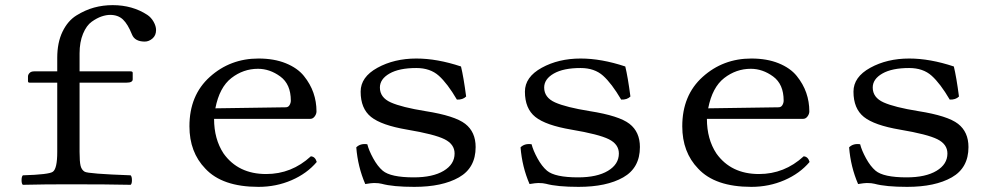

<svg xmlns="http://www.w3.org/2000/svg" viewBox="-20 -718 3880 748"><path d="M290 -126Q290 -88 294 -72Q298 -56 310 -49Q323 -41 489 -35Q494 -30 494 -16Q494 -2 489 2Q403 0 247 0Q153 0 69 2Q64 -2 64 -16Q64 -30 69 -35Q172 -38 186 -49Q203 -61 203 -126V-396H95Q89 -396 89 -402V-420Q89 -427 95 -433.5Q101 -440 113 -440H203V-493Q203 -552 223.5 -594.5Q244 -637 278 -658Q312 -679 346.5 -688.5Q381 -698 419 -698Q496 -698 554 -660Q569 -650 578.5 -633Q588 -616 588 -601Q588 -580 574 -568Q560 -556 544 -556Q505 -556 494 -584Q478 -624 459 -642Q440 -660 409 -660Q394 -660 376 -654Q358 -648 337.5 -633.5Q317 -619 303.5 -586.5Q290 -554 290 -510V-440H489Q497 -440 497 -434V-409Q497 -396 473 -396H290Z M819 -296 1093 -300Q1103 -300 1108 -308.5Q1113 -317 1113 -326Q1113 -390 1072 -420Q1031 -450 985 -450Q928 -450 881.5 -414Q835 -378 819 -296ZM1191 -109Q1208 -108 1214 -87Q1176 -42 1116 -16Q1056 10 987 10Q846 10 780 -61Q718 -125 718 -226Q718 -347 797.5 -418.5Q877 -490 987 -490Q1048 -490 1093.5 -471.5Q1139 -453 1164 -422Q1189 -391 1201 -356.5Q1213 -322 1213 -284Q1213 -274 1206 -264.5Q1199 -255 1189 -255H814Q814 -176 851 -120Q908 -40 1017 -40Q1116 -40 1191 -109Z M1368 -144Q1384 -160 1411 -156Q1417 -132 1434 -101Q1451 -70 1471 -53Q1502 -27 1592 -27Q1666 -27 1708.5 -52.5Q1751 -78 1751 -120Q1751 -156 1712 -175.5Q1673 -195 1566 -213Q1466 -230 1425.5 -262.5Q1385 -295 1385 -361Q1385 -418 1450.5 -454Q1516 -490 1602 -490Q1683 -490 1776 -459Q1786 -418 1796 -342Q1783 -329 1760 -330Q1723 -393 1689.5 -423Q1656 -453 1602 -453Q1535 -453 1497.5 -431.5Q1460 -410 1460 -377Q1460 -338 1502.5 -319Q1545 -300 1638 -285Q1752 -267 1792.5 -235.5Q1833 -204 1833 -145Q1833 -64 1768 -27Q1703 10 1594 10Q1511 10 1467 -2Q1456 -5 1437 -5Q1427 -5 1403 -1Q1374 -68 1368 -144Z M2008 -144Q2024 -160 2051 -156Q2057 -132 2074 -101Q2091 -70 2111 -53Q2142 -27 2232 -27Q2306 -27 2348.5 -52.5Q2391 -78 2391 -120Q2391 -156 2352 -175.5Q2313 -195 2206 -213Q2106 -230 2065.5 -262.5Q2025 -295 2025 -361Q2025 -418 2090.5 -454Q2156 -490 2242 -490Q2323 -490 2416 -459Q2426 -418 2436 -342Q2423 -329 2400 -330Q2363 -393 2329.5 -423Q2296 -453 2242 -453Q2175 -453 2137.5 -431.5Q2100 -410 2100 -377Q2100 -338 2142.5 -319Q2185 -300 2278 -285Q2392 -267 2432.5 -235.5Q2473 -204 2473 -145Q2473 -64 2408 -27Q2343 10 2234 10Q2151 10 2107 -2Q2096 -5 2077 -5Q2067 -5 2043 -1Q2014 -68 2008 -144Z M2739 -296 3013 -300Q3023 -300 3028 -308.5Q3033 -317 3033 -326Q3033 -390 2992 -420Q2951 -450 2905 -450Q2848 -450 2801.5 -414Q2755 -378 2739 -296ZM3111 -109Q3128 -108 3134 -87Q3096 -42 3036 -16Q2976 10 2907 10Q2766 10 2700 -61Q2638 -125 2638 -226Q2638 -347 2717.5 -418.5Q2797 -490 2907 -490Q2968 -490 3013.5 -471.5Q3059 -453 3084 -422Q3109 -391 3121 -356.5Q3133 -322 3133 -284Q3133 -274 3126 -264.5Q3119 -255 3109 -255H2734Q2734 -176 2771 -120Q2828 -40 2937 -40Q3036 -40 3111 -109Z M3288 -144Q3304 -160 3331 -156Q3337 -132 3354 -101Q3371 -70 3391 -53Q3422 -27 3512 -27Q3586 -27 3628.5 -52.5Q3671 -78 3671 -120Q3671 -156 3632 -175.5Q3593 -195 3486 -213Q3386 -230 3345.5 -262.5Q3305 -295 3305 -361Q3305 -418 3370.5 -454Q3436 -490 3522 -490Q3603 -490 3696 -459Q3706 -418 3716 -342Q3703 -329 3680 -330Q3643 -393 3609.5 -423Q3576 -453 3522 -453Q3455 -453 3417.5 -431.5Q3380 -410 3380 -377Q3380 -338 3422.5 -319Q3465 -300 3558 -285Q3672 -267 3712.5 -235.5Q3753 -204 3753 -145Q3753 -64 3688 -27Q3623 10 3514 10Q3431 10 3387 -2Q3376 -5 3357 -5Q3347 -5 3323 -1Q3294 -68 3288 -144Z"/></svg>

Font: Linux Libertine Mono O
Style: Mono
Weight: 400
Designer: Philipp H. Poll
Foundry: Philipp H. Poll
Version: Version 5.1.7